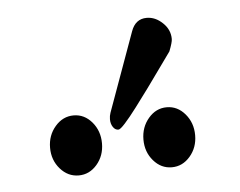

<svg xmlns="http://www.w3.org/2000/svg" viewBox="-33 -830 434 347"><g transform="rotate(-5 184.0 -656.5)"><path d="M244.1 -793Q259.8 -793 272.9 -780.5Q286.1 -768.1 286.1 -751Q286.1 -745.1 279.8 -729Q274.4 -721.7 260.5 -702.1Q246.6 -682.6 234.9 -666.5Q223.1 -650.4 210.2 -633.3Q197.3 -616.2 188.2 -606.2Q179.2 -596.2 175.8 -596.2Q169.9 -596.2 166 -602.1Q162.1 -607.9 162.1 -616.2Q162.1 -622.1 164.1 -627.9L215.8 -771Q223.6 -793 244.1 -793ZM63.7 -535.9Q49.8 -551.8 49.8 -574.2Q49.8 -596.7 63.7 -612.8Q77.6 -628.9 97.2 -628.9Q116.7 -628.9 130.4 -612.8Q144 -596.7 144 -574.2Q144 -551.8 130.4 -535.9Q116.7 -520 97.2 -520Q77.6 -520 63.7 -535.9ZM232.9 -535.9Q219.2 -551.8 219.2 -574.2Q219.2 -596.7 232.9 -612.8Q246.6 -628.9 266.1 -628.9Q285.6 -628.9 299.3 -612.8Q313 -596.7 313 -574.2Q313 -551.8 299.3 -535.9Q285.6 -520 266.1 -520Q246.6 -520 232.9 -535.9Z"/></g></svg>

Font: Linear Smooth Low Contrast
Style: Regular
Weight: 500
Designer: Philipp H. Poll, Flanker
Foundry: Philipp H. Poll, reworked by Flanker
Version: Version 1.010 | FøM Fix